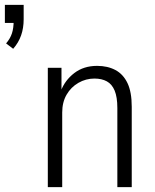

<svg xmlns="http://www.w3.org/2000/svg" viewBox="-110 -767 635 787"><path d="M-56 -567 -85 -589Q-68 -609 -61 -630.5Q-54 -652 -54 -682L-45 -673H-90V-747H-13V-688Q-13 -652 -23.5 -622Q-34 -592 -56 -567ZM86 0V-489H142V-393H139Q156 -438 194.5 -467.5Q233 -497 288 -497Q331 -497 363 -480Q395 -463 412.5 -426.5Q430 -390 430 -329V0H371V-324Q371 -369 360 -395.5Q349 -422 328 -433.5Q307 -445 277 -445Q242 -445 211.5 -427.5Q181 -410 163 -379Q145 -348 145 -306V0Z"/></svg>

Font: Nunito Sans 10pt Condensed Light
Style: Regular
Weight: 300
Width: 3
Designer: Vernon Adams
Foundry: Vernon Adams
Version: Version 3.101;gftools[0.9.27]